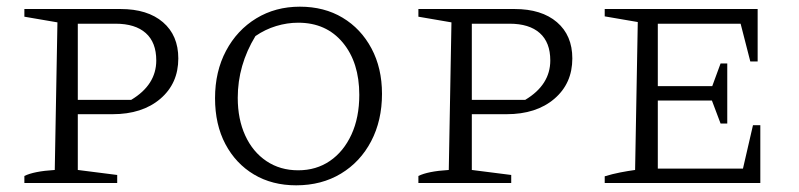

<svg xmlns="http://www.w3.org/2000/svg" viewBox="-20 -548 2393 575"><path d="M341 -521Q422 -521 468 -481.5Q514 -442 514 -373Q514 -298 460 -252Q406 -206 317 -206H213V-39L331 -24V0H53V-21Q67 -28 89.5 -32.5Q112 -37 144 -39L152 -481L53 -498V-521ZM326 -477H213V-249H373Q448 -294 448 -367Q448 -421 416.5 -449Q385 -477 326 -477Z M867 7Q795 7 740.5 -25.5Q686 -58 655 -116.5Q624 -175 624 -254Q624 -334 657 -396Q690 -458 747.5 -493Q805 -528 878 -528Q951 -528 1006 -495Q1061 -462 1092.5 -403Q1124 -344 1124 -267Q1124 -187 1091.5 -125Q1059 -63 1001 -28Q943 7 867 7ZM873 -38Q927 -38 968 -66Q1009 -94 1032.5 -145Q1056 -196 1056 -264Q1056 -361 1006.5 -420.5Q957 -480 873 -480Q840 -480 807 -470Q774 -460 745 -440Q692 -353 692 -255Q692 -191 714.5 -142Q737 -93 778 -65.5Q819 -38 873 -38Z M1521 -521Q1602 -521 1648 -481.5Q1694 -442 1694 -373Q1694 -298 1640 -252Q1586 -206 1497 -206H1393V-39L1511 -24V0H1233V-21Q1247 -28 1269.5 -32.5Q1292 -37 1324 -39L1332 -481L1233 -498V-521ZM1506 -477H1393V-249H1553Q1628 -294 1628 -367Q1628 -421 1596.5 -449Q1565 -477 1506 -477Z M2235 -173H2257V0H1791V-20Q1814 -27 1837 -31.5Q1860 -36 1882 -39L1890 -482L1791 -499V-521H2249V-364H2227L2198 -477H1950V-290H2113L2138 -358H2158V-178H2138L2112 -247H1950V-43H2205Z"/></svg>

Font: Piazzolla SC Light
Style: Regular
Weight: 300
Designer: Juan Pablo del Peral
Foundry: Huerta Tipografica
Version: Version 1.330